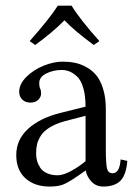

<svg xmlns="http://www.w3.org/2000/svg" viewBox="-20 -666 492 698"><path d="M240.2 -645.5Q270.5 -595.7 341.3 -516.6L320.8 -502.4Q248 -556.2 214.4 -592.3Q171.9 -548.8 107.9 -502.4L87.9 -516.6Q159.7 -597.7 190.4 -645.5ZM291 -245.1 212.4 -224.6Q180.7 -215.3 159.4 -201.9Q138.2 -188.5 128.2 -172.4Q118.2 -156.2 114.7 -141.4Q111.3 -126.5 111.3 -107.4Q111.3 -94.2 114.7 -81.5Q118.2 -68.8 126.2 -56.4Q134.3 -43.9 150.6 -36.4Q167 -28.8 189.5 -28.8Q210 -28.8 239 -44.7Q268.1 -60.5 291 -80.1ZM355.5 12.2Q329.1 12.2 312.3 -6.1Q295.4 -24.4 291.5 -46.4L268.6 -30.3Q231.4 -4.4 211.9 3.9Q192.4 12.2 160.2 12.2Q106 12.2 72.5 -17.8Q39.1 -47.9 39.1 -102.5Q39.1 -158.2 82 -197.5Q125 -236.8 199.2 -255.4L291 -278.3Q291 -318.4 282.7 -346.4Q274.4 -374.5 260.3 -387.7Q246.1 -400.9 232.7 -406.2Q219.2 -411.6 204.6 -411.6Q173.3 -411.6 147.9 -398.7Q122.6 -385.7 122.6 -364.3Q122.6 -351.6 126 -343.8Q129.4 -337.9 129.4 -325.7Q129.4 -314 119.4 -303.5Q109.4 -293 89.8 -293Q72.3 -293 61 -304Q49.8 -314.9 49.8 -332.5Q49.8 -360.4 75.9 -386.5Q102.1 -412.6 138.7 -427.2Q175.3 -441.9 207.5 -441.9Q231.4 -441.9 252.2 -437.7Q272.9 -433.6 294.2 -421.9Q315.4 -410.2 330.6 -391.6Q345.7 -373 355.2 -341.8Q364.7 -310.5 364.7 -269.5V-122.6Q364.7 -71.8 368.9 -54Q373 -36.1 389.2 -36.1Q415 -36.1 418.5 -86.4L442.9 -81.1Q438.5 -28.8 417.2 -8.3Q396 12.2 355.5 12.2Z"/></svg>

Font: Libertinage
Style: l
Weight: 400
Designer: OSP
Foundry: OSP
Version: Version 1.0; 2008; OFL relea